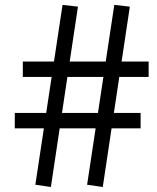

<svg xmlns="http://www.w3.org/2000/svg" viewBox="-20 -744 626 766"><path d="M390 2 327.5 -7 436 -724.5 498 -717.5ZM39 -232V-293.5H541V-232ZM183 2 121 -7 229.5 -724.5 291 -717.5ZM71 -437V-498.5H573V-437Z"/></svg>

Font: Public Sans Thin Medium
Style: Italic
Weight: 500
Italic angle: -8°
Version: Version 2.001